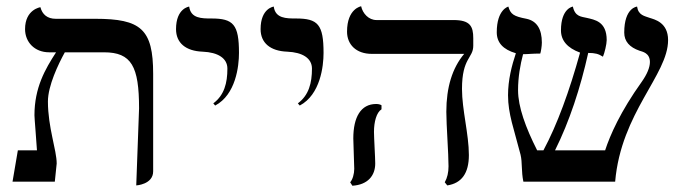

<svg xmlns="http://www.w3.org/2000/svg" viewBox="-20 -580 2185 613"><path d="M415 12C415 12 469 9 469 -33V-344C469 -487 430 -520 284 -520H158C131 -520 115 -534 109 -557C109 -557 60 -550 60 -487C60 -446 90 -413 137 -413H159C124 -359 90 -300 90 -212C90 -202 96 -135 98 -100H37L20 0H155L161 -58C161 -101 133 -173 133 -256C133 -306 166 -375 187 -413H312C400 -413 424 -368 424 -234Z M667 -243C733 -278 743 -369 743 -411C743 -502 725 -521 655 -521C624 -521 589 -521 584 -559C584 -559 542 -554 542 -487C542 -443 573 -417 627 -415C676 -413 706 -394 706 -361C706 -315 696 -276 661 -250Z M937 -243C1003 -278 1013 -369 1013 -411C1013 -502 995 -521 925 -521C894 -521 859 -521 854 -559C854 -559 812 -554 812 -487C812 -443 843 -417 897 -415C946 -413 976 -394 976 -361C976 -315 966 -276 931 -250Z M1455 -296C1455 -396 1491 -394 1491 -434V-458C1491 -496 1481 -516 1428 -516H1182C1157 -516 1138 -537 1133 -560C1133 -560 1088 -553 1088 -479C1088 -438 1117 -408 1167 -408H1462C1424 -363 1405 -301 1405 -223C1405 -181 1412 -91 1412 -49C1412 -29 1408 -12 1400 2L1408 12C1454 5 1477 -27 1477 -85C1477 -151 1455 -230 1455 -296ZM1174 -159C1174 -191 1182 -221 1198 -231V-244C1193 -247 1187 -248 1181 -248C1132 -248 1108 -206 1108 -138C1108 -119 1111 -59 1111 -41C1111 -25 1106 -7 1098 2L1105 13C1154 10 1178 -19 1178 -58C1178 -77 1174 -140 1174 -159Z M2113 -452C2113 -509 2069 -518 2054 -523C2038 -529 2018 -531 2014 -559C2014 -559 1973 -556 1973 -476C1973 -448 1990 -429 2022 -418C2031 -415 2055 -411 2055 -382C2055 -365 2046 -343 2029 -319C1961 -224 1928 -149 1912 -100H1752C1798 -192 1833 -299 1858 -411C1880 -411 1891 -408 1905 -399C1910 -410 1917 -439 1917 -452C1917 -512 1878 -517 1853 -523C1837 -527 1816 -526 1809 -559C1809 -559 1771 -554 1771 -483C1771 -451 1791 -427 1832 -412C1798 -289 1759 -182 1715 -100H1695C1658 -173 1634 -239 1634 -292C1634 -334 1641 -373 1650 -407C1667 -407 1678 -409 1705 -409C1707 -415 1710 -433 1710 -444C1710 -487 1694 -513 1661 -520C1619 -528 1610 -535 1603 -559C1603 -559 1566 -550 1566 -477C1566 -444 1586 -422 1627 -410C1614 -371 1602 -325 1602 -276C1602 -216 1621 -168 1642 -86C1648 -61 1644 -33 1651 0H1944C1963 -221 2113 -341 2113 -452Z"/></svg>

Font: Libertinus Serif
Style: Regular
Weight: 400
Designer: Philipp H. Poll, Khaled Hosny
Foundry: Caleb Maclennan
Version: Version 7.050;RELEASE